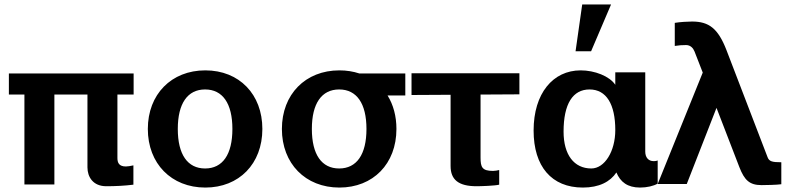

<svg xmlns="http://www.w3.org/2000/svg" viewBox="-20 -831 3550 865"><path d="M374 -77C374 -34 399 8 459 8C499 8 541 6 581 1V-86C567 -83 556 -81 547 -81C516 -81 509 -98 509 -119V-405H582V-500H20V-405H90V0H225V-405H374Z M646 -250C646 -94 752 14 905 14C1057 14 1162 -93 1162 -250C1162 -406 1058 -514 905 -514C752 -514 646 -406 646 -250ZM781 -250C781 -365 825 -428 904 -428C983 -428 1027 -365 1027 -250C1027 -135 983 -72 904 -72C825 -72 781 -135 781 -250Z M1385 -250C1385 -365 1429 -428 1508 -428C1587 -428 1631 -365 1631 -250C1631 -135 1587 -72 1508 -72C1429 -72 1385 -135 1385 -250ZM1806 -401V-500H1599C1572 -509 1541 -514 1509 -514C1356 -514 1250 -406 1250 -250C1250 -94 1356 14 1509 14C1661 14 1766 -93 1766 -250C1766 -308 1752 -359 1726 -401Z M2010 -404V-83C2010 -22 2045 8 2127 8C2146 8 2210 6 2229 1V-65C2220 -63 2211 -61 2201 -61C2152 -61 2145 -78 2145 -121V-405L2320 -406V-501H1834V-403Z M2636 -428C2712 -428 2752 -361 2752 -245C2752 -149 2704 -72 2644 -72C2566 -72 2519 -134 2519 -238C2519 -364 2561 -428 2636 -428ZM2752 -505V-449C2726 -488 2659 -514 2596 -514C2471 -514 2384 -410 2384 -243C2384 -81 2465 14 2606 14C2679 14 2729 -12 2757 -54C2775 -11 2807 14 2864 14C2894 14 2925 7 2943 -4V-108C2935 -105 2927 -105 2925 -105C2901 -105 2887 -122 2887 -148V-505ZM2603 -811 2573 -600H2643L2733 -811Z M2943 -2H3074L3208 -345L3311 -78C3334 -19 3357 3 3411 3C3425 3 3482 2 3500 -1V-100C3458 -100 3445 -104 3438 -123L3253 -605C3215 -703 3174 -734 3098 -734C3079 -734 3044 -732 3020 -728V-624C3040 -627 3051 -628 3071 -628C3091 -628 3103 -614 3109 -599L3146 -504Z"/></svg>

Font: Perun
Style: Bold
Weight: 700
Foundry: Copyright (c) Stefan Peev, Context Ltd, 2016
Version: Version 1.089